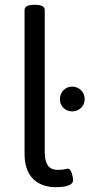

<svg xmlns="http://www.w3.org/2000/svg" viewBox="-20 -772 372 798"><path d="M126 -752H122C94 -752 82 -744 82 -730V-132C82 -16 161 6 211 6C238 6 284 3 284 -24C284 -32 277 -71 263 -71C254 -71 249 -66 220 -66C191 -66 166 -80 166 -140V-730C166 -744 154 -752 126 -752ZM280 -412C251 -412 229 -389 229 -360C229 -331 251 -309 280 -309C309 -309 332 -331 332 -360C332 -389 309 -412 280 -412Z"/></svg>

Font: Asap
Style: Regular
Weight: 400
Designer: Pablo Cosgaya
Foundry: Pablo Cosgaya
Version: Version 1.007;PS 001.007;hotconv 1.0.70;makeotf.lib2.5.58329